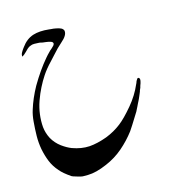

<svg xmlns="http://www.w3.org/2000/svg" viewBox="-103 -657 836 881"><g transform="rotate(-15 314.5 -216.5)"><path d="M84 -327.1Q55.2 -274.9 40 -225.1Q32.2 -201.2 29.8 -170.4Q26.9 -136.2 26.4 -104.5Q25.9 -71.8 31.7 -40Q38.1 -7.8 49.3 20Q60.5 47.9 82.5 72.8Q98.1 91.8 133.3 115.7Q136.2 117.7 156.2 123.5Q176.8 129.9 183.1 129.9Q195.3 129.9 207.5 129.9Q246.6 129.4 299.3 106.4Q344.2 87.4 380.9 55.9Q417.5 24.4 446.3 -13.7Q453.1 -22.5 497.1 -93.8Q498.5 -96.2 502.4 -104.5Q506.3 -112.3 507.8 -115.2Q509.3 -118.2 512.7 -125.5Q516.6 -132.8 518.1 -136.2Q520 -139.6 522.9 -146Q526.4 -153.3 527.8 -157.2Q529.8 -161.1 532.2 -167.5Q536.6 -176.8 536.6 -178.2Q537.6 -183.6 540.5 -189Q543.5 -194.8 544.4 -200.2Q544.4 -202.1 546.1 -205.8Q547.9 -209.5 548.8 -212.9Q549.8 -215.8 550.8 -220.2Q552.2 -224.1 552.2 -227.5Q552.7 -231 551.8 -233.9Q551.3 -237.3 548.8 -239.3Q545.9 -241.2 543.5 -240.7Q541 -240.2 538.6 -235.8Q536.1 -231.9 534.2 -228.5Q532.7 -225.1 531.2 -220.2Q529.8 -215.8 528.8 -215.3Q508.3 -167 471.7 -123.5Q432.6 -77.1 405.3 -56.2Q372.6 -30.8 332.5 -15.1Q287.1 1.5 249 4.4Q209.5 6.8 167 -8.8Q145.5 -17.1 122.1 -34.2Q96.7 -53.2 82 -79.6Q67.9 -106.4 64.9 -135.7Q62.5 -165 66.4 -195.8Q70.3 -226.6 81.1 -257.3Q92.3 -288.6 105.5 -314.5Q118.7 -340.8 134.3 -364.3Q151.4 -390.1 177.7 -417.5Q183.1 -423.3 198.2 -439.9Q212.9 -456.5 224.1 -467.8Q235.4 -479 246.1 -488.3Q278.3 -515.6 274.9 -536.6Q274.4 -541 271 -544.4Q268.1 -548.3 262.7 -550.8Q257.8 -553.2 252.4 -554.7Q247.1 -556.6 239.7 -557.6Q232.4 -558.6 228 -559.6Q222.7 -560.1 216.3 -560.5Q209.5 -561.5 207.5 -561.5Q163.1 -566.4 131.8 -556.6Q98.6 -545.9 75.2 -513.2Q74.2 -511.2 69.8 -505.9Q65.9 -500 64.5 -498Q63 -495.1 60.5 -491Q58.1 -486.8 57.1 -481.9Q56.6 -478 56.2 -472.7Q66.4 -476.6 79.1 -490.2Q91.3 -503.4 98.6 -507.8Q106.4 -511.7 115.2 -514.2Q124 -515.6 136.2 -514.6Q151.4 -514.2 154.3 -513.2Q162.6 -510.3 173.3 -509.8Q174.8 -509.8 180.7 -508.8Q186 -508.3 189.9 -507.3Q193.8 -506.3 198.7 -504.9Q203.6 -503.9 207 -501.5Q210 -499 210.9 -496.1Q211.9 -493.7 210.4 -490.2Q209.5 -486.8 206.1 -483.4Q203.1 -480 199.7 -477.1Q196.8 -474.1 193.4 -471.2Q189.5 -468.3 188.5 -467.3Q168.5 -447.3 162.1 -439Q122.1 -392.1 84 -327.1Z"/></g></svg>

Font: Dehalvi Khush Khat
Style: Regular
Weight: 400
Version: Version 002.500